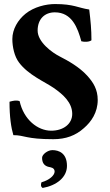

<svg xmlns="http://www.w3.org/2000/svg" viewBox="-20 -678 544 949"><path d="M421 -631C366 -639 345 -658 252 -658C207 -658 148 -644 106 -610C69 -580 41 -534 41 -485C41 -447 51 -399 74 -369C120 -307 203 -273 246 -243C292 -211 337 -171 337 -115C337 -66 294 -32 233 -32C166 -32 97 -87 77 -178C61 -184 45 -180 30 -176C29 -176 28 -175 27 -175C27 -100 35 -47 46 -10C103 -10 106 10 244 10C305 10 354 -8 395 -45C431 -76 463 -122 463 -184C463 -236 441 -271 411 -304C372 -347 316 -378 277 -398C237 -418 166 -470 166 -527C166 -583 200 -617 251 -617C336 -617 364 -540 382 -474C396 -470 421 -470 432 -479C432 -532 428 -573 421 -631ZM239 64C216 64 188 85 188 102C188 127 199 142 221 147C229 149 250 150 250 170C250 188 225 212 185 223C181 235 181 245 191 251C259 239 311 199 311 142C311 79 271 64 239 64Z"/></svg>

Font: Libertinus Serif
Style: Bold
Weight: 700
Designer: Philipp H. Poll, Khaled Hosny
Foundry: Caleb Maclennan
Version: Version 7.050;RELEASE